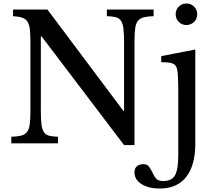

<svg xmlns="http://www.w3.org/2000/svg" viewBox="-20 -825 1235 1105"><path d="M694 10 219 -616H215V-189Q215 -139 218.5 -110Q222 -81 232.5 -65Q243 -49 262.5 -44Q282 -39 314 -38V0H45V-38Q80 -39 101.5 -44.5Q123 -50 135 -65Q147 -80 151 -107.5Q155 -135 155 -182V-588Q155 -630 151.5 -657.5Q148 -685 137.5 -701Q127 -717 107 -723.5Q87 -730 55 -732V-770H253L690 -187H694V-581Q694 -630 690.5 -659.5Q687 -689 676.5 -705Q666 -721 646.5 -726Q627 -731 595 -732V-770H864V-732Q829 -731 807.5 -725.5Q786 -720 774 -705Q762 -690 758 -662Q754 -634 754 -588V10ZM1104 2Q1104 127 1051.5 193.5Q999 260 899 260Q835 260 794.5 234.5Q754 209 754 167Q754 144 767.5 132Q781 120 805 120Q823 120 832.5 128.5Q842 137 857 167Q871 197 883 207Q895 217 920 217Q968 217 987 184Q1006 151 1006 68V-280Q1006 -338 1004.5 -375.5Q1003 -413 999 -427Q994 -450 976 -458.5Q958 -467 908 -467V-502L1104 -540ZM991 -743Q991 -769 1009 -787Q1027 -805 1053 -805Q1079 -805 1097 -787Q1115 -769 1115 -743Q1115 -717 1097 -699Q1079 -681 1053 -681Q1027 -681 1009 -699Q991 -717 991 -743Z"/></svg>

Font: Libre Baskerville
Style: Regular
Weight: 400
Designer: Pablo Impallari, Rodrigo Fuenzalida
Foundry: Pablo Impallari, Rodrigo Fuenzalida
Version: Version 1.000; ttfautohint (v0.93) -l 8 -r 50 -G 200 -x 14 -